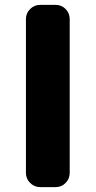

<svg xmlns="http://www.w3.org/2000/svg" viewBox="-20 -764 390 784"><path d="M143.6 0Q120.1 0 103 -17.1Q85.9 -34.2 85.9 -57.6V-686.5Q85.9 -710 103 -727.1Q120.1 -744.1 143.6 -744.1H207Q231.4 -744.1 248 -727.1Q264.6 -710 264.6 -686.5V-57.6Q264.6 -34.2 248 -17.1Q231.4 0 207 0Z"/></svg>

Font: Gen Jyuu Gothic Heavy
Style: Bold
Weight: 900
Designer: [Source Han Sans]
Ryoko NISHIZUKA  (kana & ideographs); Paul D. Hunt (Latin, Greek & Cyrillic); Wenlong ZHANG  (bopomofo
Version: Version 1.002.20150607